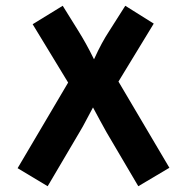

<svg xmlns="http://www.w3.org/2000/svg" viewBox="-20 -645 644 665"><path d="M459 0 348.6 -187.5Q337.5 -206.9 326.4 -227.8Q315.3 -248.6 302.1 -272.9Q288.9 -248.6 278.1 -227.8Q267.4 -206.9 255.6 -187.5L145.1 0L41 -62.5Q41 -62.5 216 -359L93.1 -561.1Q93.1 -561.1 197.2 -625L252.1 -536.8Q264.6 -516.7 277.4 -493.8Q290.3 -470.8 305.6 -439.6Q320.1 -471.5 332.6 -494.4Q345.1 -517.4 358.3 -537.5L413.9 -625L512.5 -563.2Q512.5 -563.2 390.3 -362.5L566.7 -63.9Q566.7 -63.9 459 0Z"/></svg>

Font: co2trust
Style: Bold
Weight: 700
Designer: Kristian Moeller
Foundry: Dicotype
Version: Version 1.000